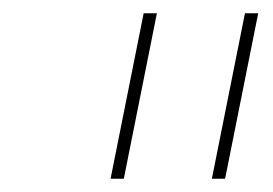

<svg xmlns="http://www.w3.org/2000/svg" viewBox="-20 -760 413 290"><path d="M167 -490H147L197 -740H217ZM320 -490H300L350 -740H370Z"/></svg>

Font: IBM Plex Sans Thin
Style: Italic
Weight: 250
Italic angle: -11.31°
Designer: Mike Abbink, Paul van der Laan, Pieter van Rosmalen
Foundry: Bold Monday
Version: Version 3.201